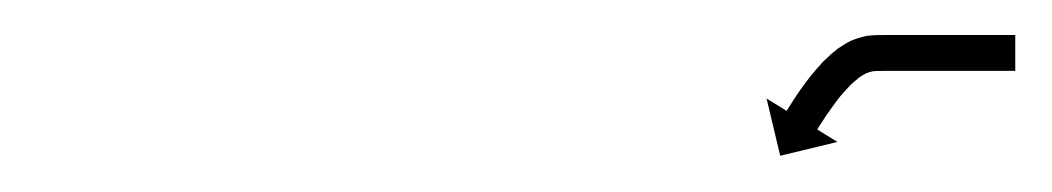

<svg xmlns="http://www.w3.org/2000/svg" viewBox="-20 -530 586 107"><path d="M543.8 -490.5C544.5 -490.5 545.2 -490.5 545.8 -490.5V-510.5C545.2 -510.5 544.5 -510.5 543.8 -510.5C542 -510.5 540.1 -510.5 538.2 -510.5C535.3 -510.5 532.4 -510.5 529.5 -510.5C525.7 -510.5 521.9 -510.5 518.2 -510.5C513.7 -510.5 509.2 -510.5 504.8 -510.5C499.8 -510.5 494.8 -510.5 489.8 -510.5C484.5 -510.5 479.2 -510.5 473.8 -510.5C470.2 -510.5 466.6 -510.5 463 -510C463 -510 462.8 -510 462.6 -509.9C462.4 -509.9 462.2 -509.8 462.2 -509.8C459.7 -509.3 457.2 -508.5 454.8 -507.5C454.8 -507.5 454.6 -507.4 454.4 -507.4C454.2 -507.3 454 -507.2 454 -507.2C451.5 -505.9 449 -504.3 446.6 -502.7C446.6 -502.7 446.5 -502.6 446.4 -502.5C446.3 -502.4 446.2 -502.3 446.2 -502.3C443.6 -500.3 441.2 -498.1 438.9 -495.8C438.9 -495.8 438.8 -495.7 438.7 -495.6C438.6 -495.6 438.6 -495.5 438.6 -495.5C436.3 -493 434.1 -490.5 432 -487.9C432 -487.9 431.9 -487.9 431.9 -487.8C431.8 -487.8 431.8 -487.7 431.8 -487.7C429.9 -485.3 428.1 -482.8 426.3 -480.3C426.3 -480.3 426.3 -480.3 426.2 -480.3C426.2 -480.2 426.2 -480.2 426.2 -480.2C424.8 -478.1 423.4 -476.1 422 -474C422 -474 422 -474 422 -474C422 -473.9 422 -473.9 422 -473.9C421.1 -472.5 420.2 -471.1 419.3 -469.7L419.3 -469.7L419.3 -469.7C419 -469.2 418.7 -468.7 418.4 -468.2L407.2 -475.1L414.8 -443.2L446.7 -450.9L435.5 -457.8C435.7 -458.3 436 -458.7 436.3 -459.2L436.3 -459.2L436.3 -459.2C437.1 -460.5 438 -461.8 438.8 -463.1C438.8 -463.1 438.8 -463.1 438.8 -463.1C438.8 -463.1 438.8 -463.1 438.8 -463.1C440 -465 441.3 -466.9 442.7 -468.8C442.7 -468.8 442.6 -468.8 442.6 -468.8C442.6 -468.8 442.6 -468.7 442.6 -468.7C444.2 -471 445.9 -473.2 447.6 -475.5C447.6 -475.5 447.5 -475.4 447.5 -475.4C447.5 -475.3 447.4 -475.3 447.4 -475.3C449.3 -477.5 451.2 -479.7 453.2 -481.8C453.2 -481.8 453.1 -481.8 453 -481.7C453 -481.6 452.9 -481.5 452.9 -481.5C454.7 -483.4 456.7 -485.1 458.7 -486.7C458.7 -486.7 458.6 -486.6 458.4 -486.5C458.3 -486.4 458.2 -486.4 458.2 -486.4C459.8 -487.5 461.4 -488.5 463.1 -489.4C463.1 -489.4 462.9 -489.3 462.7 -489.2C462.6 -489.1 462.4 -489 462.4 -489C463.7 -489.6 465.1 -490 466.5 -490.3C466.5 -490.3 466.3 -490.3 466 -490.2C465.8 -490.2 465.6 -490.2 465.6 -490.2C468.3 -490.5 471.1 -490.5 473.8 -490.5C479.2 -490.5 484.5 -490.5 489.8 -490.5C494.8 -490.5 499.8 -490.5 504.8 -490.5C509.2 -490.5 513.7 -490.5 518.2 -490.5C521.9 -490.5 525.7 -490.5 529.5 -490.5C532.4 -490.5 535.3 -490.5 538.2 -490.5C540.1 -490.5 542 -490.5 543.8 -490.5Z"/></svg>

Font: FRB American Cursive Just Arrows Ultra
Style: Bold Italic
Weight: 1000
Italic angle: -25°
Version: Version 2.0;Modular Font Editor K font №1